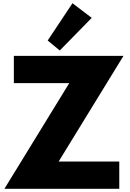

<svg xmlns="http://www.w3.org/2000/svg" viewBox="-20 -1172 804 1192"><path d="M7.5 0 410 -656H66V-825H746.5L344 -169H720.5V0ZM351 -858.5 276 -920.5 430 -1152 549.5 -1061Z"/></svg>

Font: Spartan Thin ExtraBold
Style: Regular
Weight: 800
Version: Version 1.004